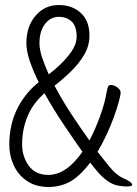

<svg xmlns="http://www.w3.org/2000/svg" viewBox="-20 -729 546 764"><path d="M339 -82Q296 -26 257.5 -5.5Q219 15 174 15Q123 15 88 -8.5Q53 -32 35 -70.5Q17 -109 17 -153Q17 -231 47.5 -294Q78 -357 134 -402Q112 -446 98.5 -486Q85 -526 85 -557Q85 -624 121.5 -666.5Q158 -709 214 -709Q267 -709 301.5 -677.5Q336 -646 336 -587Q336 -548 316 -513Q296 -478 264 -446.5Q232 -415 197 -388Q227 -331 264.5 -274Q302 -217 336 -170Q359 -214 378 -266Q397 -318 404 -361Q406 -373 409 -382Q412 -391 422 -391Q433 -391 446.5 -381.5Q460 -372 460 -361Q460 -350 452.5 -323Q445 -296 432.5 -261.5Q420 -227 403 -191Q386 -155 368 -125Q390 -97 416.5 -64.5Q443 -32 472 -19Q487 -13 496.5 -6Q506 1 506 6Q506 13 485 13Q463 13 441.5 7.5Q420 2 396 -18Q372 -38 339 -82ZM174 -433Q221 -469 253 -508.5Q285 -548 285 -583Q285 -624 265.5 -643Q246 -662 214 -662Q181 -662 159 -633.5Q137 -605 137 -556Q137 -532 147.5 -500.5Q158 -469 174 -433ZM308 -125Q274 -173 233 -234Q192 -295 157 -358Q111 -318 89.5 -266Q68 -214 68 -155Q68 -106 94.5 -69.5Q121 -33 172 -33Q244 -33 308 -125Z"/></svg>

Font: Moon Stars Kai HW Light
Style: Regular
Weight: 300
Designer: GuiWonder
Version: Version 1.101